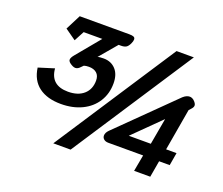

<svg xmlns="http://www.w3.org/2000/svg" viewBox="-118 -886 1246 1073"><g transform="rotate(20 504.5 -350.0)"><path d="M761 -710H864L393 10H290ZM63 -358 156 -387Q164 -289 268 -289Q327 -289 361 -319Q395 -349 395 -401Q395 -430 378 -445Q361 -460 331 -460Q314 -460 302 -456L290 -444Q276 -428 261 -428Q247 -428 227 -443Q216 -452 216 -461Q216 -473 232 -492L348 -632H237L205 -572L140 -618L186 -708H481Q499 -708 507.5 -704Q516 -700 516 -689Q516 -679 509 -664Q500 -645 489 -638.5Q478 -632 459 -632H445L357 -528Q367 -532 393 -532Q437 -532 464.5 -502.5Q492 -473 492 -419Q492 -358 462 -310.5Q432 -263 378 -237Q324 -211 254 -211Q172 -211 122.5 -248Q73 -285 63 -358ZM785 -98H578Q561 -98 551 -106.5Q541 -115 541 -128Q541 -145 558 -162L879 -478Q899 -496 918 -496Q930 -496 942 -487Q960 -471 960 -458Q960 -447 947 -434L937 -423L894 -174H956L943 -98H880L863 0H767ZM803 -174 831 -331 672 -174Z"/></g></svg>

Font: Niramit Medium
Style: Italic
Weight: 500
Italic angle: -10°
Designer: Katatrad Aksorn Co.,Ltd.
Foundry: Cadson Demak Co.,Ltd.
Version: Version 1.000; ttfautohint (v1.6)